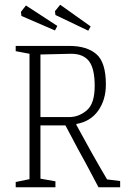

<svg xmlns="http://www.w3.org/2000/svg" viewBox="-20 -787 549 807"><path d="M46 -22 104 -34V-561L46 -572V-594H271Q345 -594 385 -559.5Q425 -525 425 -432Q425 -367 392.5 -321.5Q360 -276 301 -266V-262Q369 -136 430 -33L485 -26V0H394L341 -100Q317 -142 255 -260H150V-36L213 -25V0H46ZM272 -295Q311 -295 344.5 -323Q378 -351 378 -426Q378 -499 354 -530Q330 -561 279 -561L150 -558V-295ZM213 -724 211 -740 233 -767 361 -676 351 -658ZM70 -720 68 -737 89 -764 221 -678 211 -659Z"/></svg>

Font: Grenze ExtraLight
Style: Regular
Weight: 275
Designer: Renata Polastri
Foundry: Omnibus-Type
Version: Version 1.002; ttfautohint (v1.8)